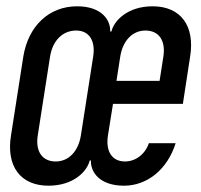

<svg xmlns="http://www.w3.org/2000/svg" viewBox="-20 -580 640 610"><path d="M134 10C214 10 257 -36 265 -70H269C267 -36 294 10 374 10C448 10 512 -42 538 -125H453C441 -90 411 -67 377 -67C336 -67 315 -99 323 -150L339 -250H561L584 -400C600 -498 554 -560 465 -560C385 -560 342 -514 334 -480H330C332 -514 305 -560 225 -560C136 -560 70 -498 54 -400L15 -150C-1 -52 45 10 134 10ZM157 -67C114 -67 92 -99 100 -150L139 -400C147 -451 179 -483 222 -483C263 -483 284 -451 276 -400L237 -150C229 -99 198 -67 157 -67ZM350 -323 362 -400C370 -451 401 -483 442 -483C485 -483 507 -451 499 -400L487 -323Z"/></svg>

Font: JetBrains Mono
Style: Italic
Weight: 400
Italic angle: -9°
Monospace: yes
Designer: Philipp Nurullin, Konstantin Bulenkov
Foundry: JetBrains
Version: Version 2.305